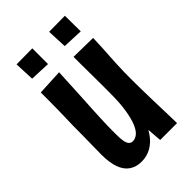

<svg xmlns="http://www.w3.org/2000/svg" viewBox="-212 -760 846 846"><g transform="rotate(-45 211.0 -337.0)"><path d="M149 10Q115 10 91.5 -6.5Q68 -23 56.5 -55.5Q45 -88 45 -137Q45 -155 45.5 -181.5Q46 -208 46.5 -242Q47 -276 47 -314Q48 -344 48.5 -370Q49 -396 49.5 -421Q50 -446 50 -470.5Q50 -495 50 -520L170 -526Q169 -501 167.5 -476.5Q166 -452 165 -425.5Q164 -399 162 -368Q160 -337 158 -297Q157 -275 156 -254Q155 -233 154.5 -215Q154 -197 154 -180.5Q154 -164 154 -152Q154 -128 157 -112Q160 -96 167 -88.5Q174 -81 185 -81Q200 -81 214 -92Q228 -103 239 -129Q250 -155 257 -198Q264 -241 264 -303L316 -306Q315 -254 308.5 -206Q302 -158 289.5 -118.5Q277 -79 257.5 -50.5Q238 -22 210.5 -6Q183 10 149 10ZM274 0 265 -111Q265 -162 264.5 -209.5Q264 -257 264 -303Q264 -332 264 -364.5Q264 -397 263.5 -428Q263 -459 263 -485.5Q263 -512 263 -529L383 -527Q382 -494 380.5 -467Q379 -440 377.5 -416.5Q376 -393 375 -371Q374 -349 373.5 -327.5Q373 -306 373 -282Q373 -257 373.5 -223Q374 -189 375 -152.5Q376 -116 377 -83.5Q378 -51 378.5 -29Q379 -7 379 0ZM365 -586 269 -590 265 -683 364 -684ZM161 -586 66 -590 62 -683 161 -684Z"/></g></svg>

Font: Truculenta ExtraBold
Style: Regular
Weight: 800
Version: Version 1.002